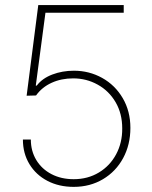

<svg xmlns="http://www.w3.org/2000/svg" viewBox="-20 -727 599 757"><path d="M70.3 -176.8H101.6Q101.6 -131.8 123 -96.2Q144.5 -60.5 182.9 -40.5Q221.2 -20.5 270.5 -20.5Q326.2 -20.5 369.9 -46.9Q413.6 -73.2 438 -118.9Q462.4 -164.6 461.9 -220.7Q461.9 -279.3 435.8 -324Q409.7 -368.7 365.2 -393.3Q320.8 -418 268.6 -418Q221.7 -418 183.6 -400.6Q145.5 -383.3 122.1 -350.6L85 -349.6L130.9 -707H467.8V-676.8H159.2L121.1 -389.6H125Q146.5 -418 186 -433.1Q225.6 -448.2 271.5 -448.2Q331.5 -448.2 382.6 -419.9Q433.6 -391.6 463.9 -340.1Q494.1 -288.6 494.1 -222.7Q494.1 -156.7 465.6 -103.8Q437 -50.8 386 -20.5Q335 9.8 270.5 9.8Q212.4 9.8 167 -13.9Q121.6 -37.6 95.9 -80.1Q70.3 -122.6 70.3 -176.8Z"/></svg>

Font: Pretendard Std Thin
Style: Regular
Weight: 100
Designer: Base glyphs from Inter by Rasmus Andersson; Hangeul glyphs from Noto Sans CJK(Source Han Sans) by Jang Soo-young and Kan
Foundry: Kil Hyung-jin
Version: Version 1.309